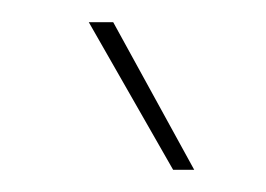

<svg xmlns="http://www.w3.org/2000/svg" viewBox="-20 -633 240 173"><path d="M155 -480H136L60 -613H82Z"/></svg>

Font: Josefin Sans Thin
Style: Italic
Weight: 200
Italic angle: -7°
Designer: Santiago Orozco
Foundry: Typemade
Version: Version 2.000